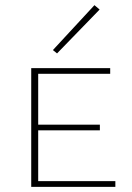

<svg xmlns="http://www.w3.org/2000/svg" viewBox="-20 -724 513 744"><path d="M201 -517 185 -530 346 -704 366 -687ZM427 -22V0H101V-460H407V-438H128V-241H367V-219H128V-22Z"/></svg>

Font: Ysabeau SC Extralight
Style: Regular
Weight: 200
Designer: Christian Thalmann (Catharsis Fonts)
Version: Version 0.003